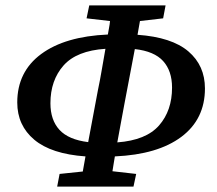

<svg xmlns="http://www.w3.org/2000/svg" viewBox="-20 -692 804 712"><path d="M442 -310Q435 -274 428.5 -237.5Q422 -201 415 -164Q522 -172 570 -227Q618 -282 618 -367Q618 -429 585 -465.5Q552 -502 480 -510ZM167 -309Q167 -247 200.5 -210.5Q234 -174 307 -165L343 -357Q351 -395 357.5 -433.5Q364 -472 371 -511Q264 -504 215.5 -449Q167 -394 167 -309ZM301 -624 311 -672H594L585 -624L499 -614L490 -563Q617 -554 678.5 -501.5Q740 -449 740 -364Q740 -250 652.5 -184.5Q565 -119 406 -112Q404 -99 401.5 -85Q399 -71 397 -57L485 -47L475 0H192L201 -47L287 -56L297 -112Q170 -121 107 -174Q44 -227 44 -312Q44 -426 132.5 -491.5Q221 -557 380 -564Q382 -577 384.5 -589.5Q387 -602 388 -614Z"/></svg>

Font: Source Serif 4 Semibold
Style: Italic
Weight: 600
Italic angle: -12°
Designer: Frank Grießhammer
Foundry: Adobe
Version: Version 4.005;hotconv 1.1.0;makeotfexe 2.6.0